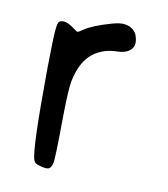

<svg xmlns="http://www.w3.org/2000/svg" viewBox="-58 -475 461 527"><g transform="rotate(10 173.0 -211.5)"><path d="M211.9 -419.9Q236.3 -426.8 248 -424.8Q257.8 -423.8 266.6 -418.9Q275.4 -414.1 281.2 -404.3Q286.1 -392.6 286.6 -382.8Q287.1 -373 283.2 -366.2Q271.5 -348.6 244.1 -347.7Q196.3 -347.7 166 -318.4Q141.6 -293.9 131.8 -247.1Q127 -223.6 126 -151.4Q125 -29.3 122.1 -17.6Q119.1 -2 111.3 1Q103.5 3.9 85 -2Q72.3 -4.9 69.3 -13.7Q58.6 -38.1 60.5 -269.5Q61.5 -348.6 63.5 -373Q65.4 -397.5 70.3 -400.4Q85.9 -410.2 114.3 -387.7Q122.1 -381.8 124 -381.8Q127 -381.8 139.6 -390.6Q161.1 -405.3 211.9 -419.9Z"/></g></svg>

Font: JasonHandwriting4
Style: Regular
Weight: 400
Version: Version 1.01.21